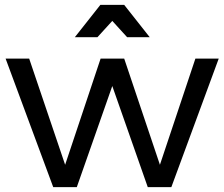

<svg xmlns="http://www.w3.org/2000/svg" viewBox="-20 -770 920 790"><path d="M3 -529H100L248 -92L394 -529H491L638 -92L784 -529H880L685 0H588L442 -416L296 0H199ZM596 -617H503L442 -684L381 -617H288L393 -750H491Z"/></svg>

Font: Montserrat
Style: Regular
Weight: 400
Designer: Julieta Ulanovsky
Foundry: Julieta Ulanovsky
Version: Version 6.001